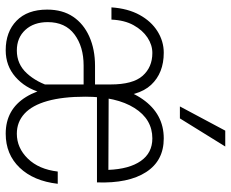

<svg xmlns="http://www.w3.org/2000/svg" viewBox="-90 -728 829 690"><g transform="rotate(90 325.0 -382.5)"><path d="M283 -116V-365Q283 -445 252 -480Q221 -515 170 -515Q141 -515 114.5 -497.5Q88 -480 70 -447.5Q52 -415 50 -368H6Q10 -427 33 -469Q56 -511 92 -533.5Q128 -556 169 -556Q242 -556 284.5 -510.5Q327 -465 327 -365V-116ZM160 12Q94 12 54 -27Q14 -66 14 -137Q14 -192 39.5 -230Q65 -268 111 -288.5Q157 -309 216 -309H292V-268H215Q147 -268 103 -235Q59 -202 59 -139Q59 -89 87 -58.5Q115 -28 161 -28Q210 -28 243 -64Q276 -100 292 -155L312 -114Q296 -58 256 -23Q216 12 160 12ZM460 12Q373 12 328 -61Q283 -134 283 -273Q283 -404 336 -480Q389 -556 477 -556Q557 -556 598 -492.5Q639 -429 635 -316H323V-358L590 -357Q587 -432 558 -473.5Q529 -515 477 -515Q408 -515 367.5 -450.5Q327 -386 327 -274Q327 -193 342.5 -138Q358 -83 388 -55.5Q418 -28 460 -28Q511 -28 549.5 -67.5Q588 -107 596 -175H640Q630 -88 582 -38Q534 12 460 12ZM362 -614 449 -777H506L405 -614Z"/></g></svg>

Font: Azeret Mono Thin Thin
Style: Regular
Weight: 250
Version: Version 1.002